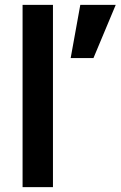

<svg xmlns="http://www.w3.org/2000/svg" viewBox="-20 -770 496 790"><path d="M72.9 0V-750H197.9V0ZM310.4 -750H456.2L364.6 -531.2H270.8Z"/></svg>

Font: Vladivostok Bold
Style: Regular
Weight: 700
Width: 4
Designer: Michael Sharanda
Foundry: Michael Sharanda
Version: Version 1.005